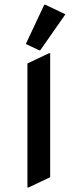

<svg xmlns="http://www.w3.org/2000/svg" viewBox="-20 -785 333 824"><path d="M169.9 -764.6H174.8L260.7 -723.6L152.8 -569.3H147.9L90.8 -596.2ZM97.7 19.5V-512.7L190.4 -556.6H195.3V-24.4L102.5 19.5Z"/></svg>

Font: Nova Round
Style: Book
Weight: 400
Version: Version 2.000